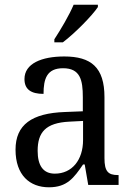

<svg xmlns="http://www.w3.org/2000/svg" viewBox="-20 -786 563 816"><path d="M211 -619V-606H247C299 -645 373 -721 396 -756V-766H293C274 -721 239 -662 211 -619ZM188 10C265 10 294 -30 333 -87H340L355 0H484V-42H481C439 -42 424 -58 424 -114V-373C424 -500 367 -546 253 -546C157 -546 84 -516 84 -450C84 -406 112 -387 165 -387C165 -451 179 -496 248 -496C321 -496 332 -446 332 -373V-313L256 -310C115 -305 46 -256 46 -150C46 -41 107 10 188 10ZM213 -48C163 -48 140 -83 140 -145C140 -223 173 -264 275 -269L333 -272V-191C333 -106 286 -48 213 -48Z"/></svg>

Font: Noto Serif Sinhala SemiCondensed
Style: Regular
Weight: 400
Width: 4
Designer: Jelle Bosma - Monotype Design Team
Foundry: Monotype Imaging Inc.
Version: Version 2.007